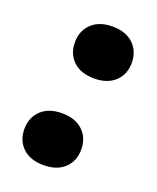

<svg xmlns="http://www.w3.org/2000/svg" viewBox="-106 -583 539 661"><g transform="rotate(20 163.0 -253.0)"><path d="M236.4 -82.8Q236.4 -40.4 208.7 -14.2Q181 12 132 12Q83.4 12 55.7 -14.2Q28 -40.4 28 -82.8Q28 -125 55.7 -151.5Q83.4 -178 132 -178Q181 -178 208.7 -151.5Q236.4 -125 236.4 -82.8ZM297.8 -422.8Q297.8 -380.4 270.1 -354.2Q242.4 -328 193.4 -328Q144.8 -328 117.1 -354.2Q89.4 -380.4 89.4 -422.8Q89.4 -465 117.1 -491.5Q144.8 -518 193.4 -518Q242.4 -518 270.1 -491.5Q297.8 -465 297.8 -422.8Z"/></g></svg>

Font: Roboto Serif 20pt
Style: Italic
Weight: 400
Italic angle: -10°
Designer: Greg Gazdowicz
Foundry: Commercial Type
Version: Version 1.008